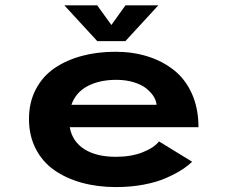

<svg xmlns="http://www.w3.org/2000/svg" viewBox="-20 -712 890 742"><path d="M592 -691.5 464.5 -553H356L228.5 -691.5H355.5L410.5 -615.5L465 -691.5ZM722.5 -87Q705.5 -70.5 681.2 -55Q657 -39.5 621.2 -23.8Q585.5 -8 535.2 1.5Q485 11 428 11Q357 11 296.2 -5.8Q235.5 -22.5 189.8 -54.5Q144 -86.5 118 -137.2Q92 -188 92 -252.5Q92 -316.5 118.5 -367Q145 -417.5 191 -448.8Q237 -480 296.8 -496Q356.5 -512 426 -512Q493 -512 550.5 -494Q608 -476 652.2 -441Q696.5 -406 721.8 -349.5Q747 -293 747 -220.5H249.5Q259.5 -165 306 -135.5Q352.5 -106 428 -106Q487 -106 531.2 -123.5Q575.5 -141 594.5 -165.5ZM429.5 -403.5Q365 -403.5 319 -379.5Q273 -355.5 256 -307H585Q584 -322.5 574.2 -338.5Q564.5 -354.5 546.2 -369.5Q528 -384.5 497.5 -394Q467 -403.5 429.5 -403.5Z"/></svg>

Font: League Mono Wide SemiBold
Style: Regular
Weight: 600
Width: 8
Designer: Tyler Finck
Foundry: The League of Moveable Type / Tyler Finck
Version: Version 2.210